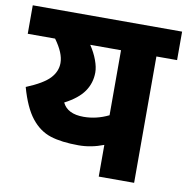

<svg xmlns="http://www.w3.org/2000/svg" viewBox="-87 -748 804 823"><g transform="rotate(10 315.0 -337.0)"><path d="M640 -674V-550H550V0H396V-138Q342 -117 287 -117Q213 -117 164.5 -132.5Q116 -148 80.5 -193Q45 -238 21 -324Q94 -354 122 -384Q150 -414 150 -451Q150 -494 109 -550H-10V-674ZM396 -267V-550H262Q282 -520 293 -490Q304 -460 304 -437Q304 -391 278.5 -354Q253 -317 195 -287Q217 -241 287 -241Q343 -241 396 -267Z"/></g></svg>

Font: Biryani Heavy
Style: Regular
Weight: 900
Designer: Dan Reynolds and Mathieu Réguer
Foundry: Dan Reynolds and Mathieu Réguer
Version: Version 1.003; ttfautohint (v1.1) -l 5 -r 5 -G 72 -x 0 -D la